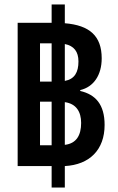

<svg xmlns="http://www.w3.org/2000/svg" viewBox="-20 -780 528 859"><path d="M59 -37H211V59H270V-37C381 -43 448 -110 448 -221C448 -312 408 -357 339 -373V-377C399 -391 435 -444 435 -519C435 -619 381 -667 270 -676V-760H211V-678H59ZM159 -415V-586H211V-415ZM331 -505C331 -457 314 -426 270 -418V-583C311 -575 331 -549 331 -505ZM159 -130V-325H211V-130ZM343 -230C343 -175 322 -138 270 -132V-323C321 -316 343 -280 343 -230Z"/></svg>

Font: Noto Sans Thai UI Cond SemBd
Style: Regular
Weight: 600
Width: 3
Designer: Monotype Design Team
Foundry: Monotype Imaging Inc.
Version: Version 2.000